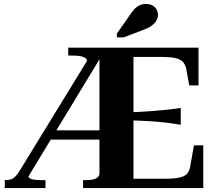

<svg xmlns="http://www.w3.org/2000/svg" viewBox="-20 -951 1088 971"><path d="M235 -292H531V-245H210ZM634 -383Q687 -385 730.5 -388Q774 -391 813.5 -395Q853 -399 894 -405V-320Q854 -327 814 -331.5Q774 -336 730.5 -338.5Q687 -341 634 -343ZM400 0V-40H414Q433 -40 448.5 -43Q464 -46 473.5 -54Q483 -62 483 -77V-668L492 -666L124 -59Q124 -54 130.5 -49.5Q137 -45 151.5 -42.5Q166 -40 189 -40H210V0H4V-40H10Q26 -40 38 -45Q50 -50 60 -61Q70 -72 81 -90L420 -643Q419 -654 408 -660Q397 -666 380 -668Q363 -670 342 -670H325V-710H984V-519H937L922 -602Q917 -626 904 -639Q891 -652 866.5 -657.5Q842 -663 802 -663H655V-47H814Q848 -47 871 -50Q894 -53 908.5 -60Q923 -67 931 -79Q939 -91 942 -110L961 -216H1008V0ZM634 -871 571 -781V-762H605L703 -799Q728 -808 744.5 -819.5Q761 -831 770 -845.5Q779 -860 779 -876Q779 -899 762.5 -915Q746 -931 719 -931Q701 -931 686.5 -924.5Q672 -918 659.5 -904.5Q647 -891 634 -871Z"/></svg>

Font: Roboto Serif 120pt Expanded SemiBold
Style: Regular
Weight: 600
Width: 7
Designer: Greg Gazdowicz
Foundry: Commercial Type
Version: Version 1.008